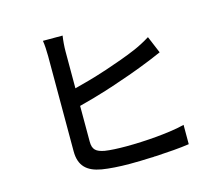

<svg xmlns="http://www.w3.org/2000/svg" viewBox="-109 -916 1218 1065"><g transform="rotate(-15 500.0 -383.0)"><path d="M854 -12V-123C771 -101 622 -90 517 -90C470 -90 425 -92 394 -97C347 -106 327 -121 327 -168V-373C354 -380 382 -388 412 -396L422 -399C432 -402 442 -405 452 -408L462 -411C465 -412 469 -413 472 -414L482 -417C492 -420 502 -424 513 -427L523 -430C598 -455 672 -481 729 -504C744 -510 762 -517 779 -524L788 -528C803 -534 817 -540 830 -546L789 -644C755 -623 726 -608 693 -594C644 -573 580 -550 514 -528L504 -525C444 -505 382 -488 327 -474V-686C327 -714 330 -750 334 -775H221C225 -753 227 -714 227 -686V-139C227 -55 270 -16 351 -2C393 5 450 9 511 9C549 9 591 8 634 6H645C646 6 648 6 650 5H661C732 1 802 -4 854 -12Z"/></g></svg>

Font: Glow Sans SC Normal Medium
Style: Regular
Weight: 600
Designer: Ryoko NISHIZUKA (kana, bopomofo & ideographs); Paul D. Hunt (Latin, Greek & Cyrillic); Sandoll Communications, Soo-young
Version: Version 0.93